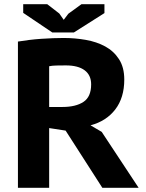

<svg xmlns="http://www.w3.org/2000/svg" viewBox="-20 -890 692 910"><path d="M65 -693Q89 -697 117.5 -700.5Q146 -704 175 -706Q204 -708 231.5 -709Q259 -710 282 -710Q335 -710 386.5 -701Q438 -692 478.5 -670Q519 -648 544 -609.5Q569 -571 569 -513Q569 -427 526.5 -371.5Q484 -316 409 -296L462 -265L637 0H465L291 -271L213 -283V0H65ZM292 -580Q269 -580 247.5 -579.5Q226 -579 213 -576V-383H276Q339 -383 375.5 -407Q412 -431 412 -490Q412 -534 381 -557Q350 -580 292 -580ZM330 -736H228L90 -829V-870H204L261 -826L282 -796L304 -825L366 -870H475V-828Z"/></svg>

Font: PT Sans Caption
Style: Bold
Weight: 700
Designer: A.Korolkova, O.Umpeleva, V.Yefimov
Foundry: ParaType Ltd
Version: Version 2.003W OFL